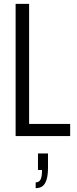

<svg xmlns="http://www.w3.org/2000/svg" viewBox="-20 -706 399 996"><path d="M61 0V-686H131V-63H344V0ZM165 270V240Q183 240 190.5 225Q198 210 198 176H177V90H229V163Q229 201 222 224.5Q215 248 201.5 259Q188 270 165 270Z"/></svg>

Font: Archivo ExtraCondensed Light
Style: Regular
Weight: 300
Width: 2
Designer: Hector Gatti
Foundry: Omnibus-Type
Version: Version 2.001